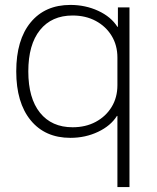

<svg xmlns="http://www.w3.org/2000/svg" viewBox="-20 -550 638 780"><path d="M457 210V-79H455Q430 -39 378.5 -14.5Q327 10 266 10Q163 10 104.5 -61.5Q46 -133 46 -260Q46 -388 104.5 -459Q163 -530 266 -530Q327 -530 379 -506Q431 -482 457 -441H459V-520H506V210ZM275 -33Q328 -33 369 -55Q410 -77 433.5 -115.5Q457 -154 457 -204V-316Q457 -366 433.5 -404.5Q410 -443 369 -465Q328 -487 275 -487Q190 -487 142.5 -428Q95 -369 95 -260Q95 -151 142.5 -92Q190 -33 275 -33Z"/></svg>

Font: M PLUS 1 Light
Style: Regular
Weight: 300
Designer: Coji Morishita
Foundry: UNDERFOREST DESIGN
Version: Version 1.001